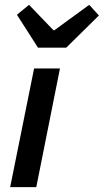

<svg xmlns="http://www.w3.org/2000/svg" viewBox="-20 -774 429 794"><path d="M22 0 121 -491H228L130 0ZM137 -577 50 -713 100 -754 201 -649H205L349 -754L389 -710L254 -577Z"/></svg>

Font: Source Sans Pro SemiBold
Style: Italic
Weight: 600
Italic angle: -11°
Designer: Paul D. Hunt
Foundry: Adobe Systems Incorporated
Version: Version 1.095;hotconv 1.0.109;makeotfexe 2.5.65596